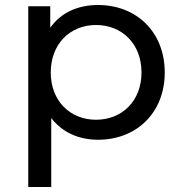

<svg xmlns="http://www.w3.org/2000/svg" viewBox="-20 -554 721 768"><path d="M364 -75C261 -75 183 -150 183 -264C183 -379 261 -454 364 -454C468 -454 546 -379 546 -264C546 -150 468 -75 364 -75ZM185 -82C229 -24 296 5 372 5C526 5 639 -103 639 -264C639 -426 526 -534 372 -534C292 -534 224 -504 181 -443V-529H93V194H185Z"/></svg>

Font: Montserrat-Alt1 Med
Style: Regular
Weight: 500
Designer: Differentunic
Foundry: Differentunic
Version: Version 7.222